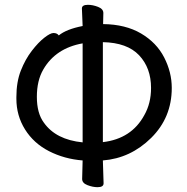

<svg xmlns="http://www.w3.org/2000/svg" viewBox="-20 -751 777 797"><path d="M385 26Q365 26 343 17.5Q321 9 321 -8L323 -85Q247 -91 183.5 -123.5Q120 -156 84 -213.5Q48 -271 48 -341V-348Q48 -411 66.5 -458Q85 -505 112 -540Q139 -575 164 -594.5Q189 -614 202 -614Q217 -614 224 -604Q256 -630 323 -643L320 -716Q320 -731 345 -731Q365 -731 387 -722.5Q409 -714 409 -697L408 -651Q501 -650 565.5 -612Q630 -574 661.5 -512.5Q693 -451 693 -386Q693 -263 607.5 -178.5Q522 -94 407 -85L410 10Q410 26 385 26ZM323 -160V-571Q211 -551 160 -463Q133 -417 133 -349Q133 -281 162 -242Q212 -171 323 -160ZM407 -161Q526 -175 579 -273Q607 -322 607 -386Q607 -469 557.5 -521.5Q508 -574 407 -576Z"/></svg>

Font: LXGW WenKai TC
Style: Bold
Weight: 700
Designer: LXGW / Fontworks Inc.
Foundry: LXGW / Fontworks Inc.
Version: Version 1.330;April 28, 2024